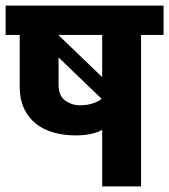

<svg xmlns="http://www.w3.org/2000/svg" viewBox="-30 -662 601 682"><path d="M551 -538H471V0H333V-201Q324 -194 298 -187.5Q272 -181 239 -181Q196 -181 159.5 -191.5Q123 -202 96.5 -223.5Q70 -245 55 -277.5Q40 -310 40 -354V-538H-10V-642H551ZM178 -361Q178 -322 201.5 -305Q225 -288 254 -288Q280 -288 300.5 -295Q321 -302 331 -311L178 -458ZM333 -538H177L333 -388Z"/></svg>

Font: Ek Mukta ExtraBold
Style: Regular
Weight: 800
Designer: Girish Dalvi and Yashodeep Gholap
Foundry: Ek Type
Version: Version 2.538;PS 1.002;hotconv 16.6.51;makeotf.lib2.5.65220;